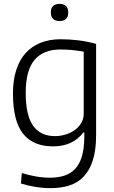

<svg xmlns="http://www.w3.org/2000/svg" viewBox="-20 -753 591 993"><path d="M243 220Q202 220 162.5 213.5Q123 207 88 196L93 142Q129 153 165.5 159.5Q202 166 239 166Q280 166 312.5 155.5Q345 145 368 121Q391 97 403 57.5Q415 18 416 -40V-68H411Q357 4 254 4Q151 4 99 -62Q47 -128 47 -269Q47 -338 64 -391Q81 -444 113 -479Q145 -514 190.5 -532Q236 -550 293 -550Q338 -550 384.5 -544.5Q431 -539 477 -526V-54Q477 24 460 76.5Q443 129 412 161Q381 193 338 206.5Q295 220 243 220ZM265 -49Q293 -49 320 -57.5Q347 -66 367.5 -81Q388 -96 400.5 -117.5Q413 -139 413 -165V-486Q384 -491 354 -494Q324 -497 292 -497Q204 -497 158.5 -443Q113 -389 113 -272Q113 -157 151 -103Q189 -49 265 -49ZM288 -644Q267 -644 255 -655Q243 -666 243 -689Q243 -712 255 -722.5Q267 -733 288 -733Q308 -733 320.5 -722.5Q333 -712 333 -689Q333 -665 320.5 -654.5Q308 -644 288 -644Z"/></svg>

Font: Encode Sans Narrow
Style: Light
Weight: 300
Designer: Pablo Impallari, Andres Torresi
Foundry: Pablo Impallari, Andres Torresi
Version: Version 1.000; ttfautohint (v1.00) -l 8 -r 50 -G 200 -x 14 -